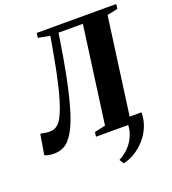

<svg xmlns="http://www.w3.org/2000/svg" viewBox="-189 -868 1087 1211"><g transform="rotate(-20 354.5 -263.0)"><path d="M647 -46.5Q647 4.5 628.2 49.2Q609.5 94 577.8 129.2Q546 164.5 508 187.2Q470 210 432 217L413.5 188.5Q450.5 169.5 481.8 137.2Q513 105 529.8 59Q546.5 13 539 -46.5ZM327 -697.5 317.5 -636Q300.5 -528 283 -438.5Q265.5 -349 247.5 -277.8Q229.5 -206.5 209.5 -153Q180.5 -74.5 142 -32.2Q103.5 10 40 10Q21.5 10 5.5 6.8Q-10.5 3.5 -22 -1.5L1 -138Q19.5 -134.5 33.5 -132.2Q47.5 -130 58 -130Q89 -129.5 109.2 -143.5Q129.5 -157.5 145.5 -186.5Q160.5 -214 174.2 -253.2Q188 -292.5 202 -346.5Q216 -400.5 230.8 -472.8Q245.5 -545 262 -639.5L271.5 -696.5L193 -711.5L197.5 -743H731L727 -711.5L656 -696.5L567.5 -46L640 -27.5L635.5 0H324.5L329 -30.5L402 -46L490.5 -697.5Z"/></g></svg>

Font: Merriweather 96pt ExtraBold
Style: Italic
Weight: 800
Italic angle: -7.8°
Version: Version 2.101